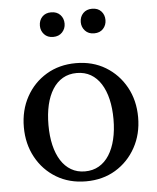

<svg xmlns="http://www.w3.org/2000/svg" viewBox="-55 -824 723 882"><g transform="rotate(-5 306.5 -383.0)"><path d="M306.5 10.5Q229.5 10.5 170 -25.2Q110.5 -61 76.8 -122.8Q43 -184.5 43 -262Q43 -340 76.8 -401.5Q110.5 -463 170 -498.8Q229.5 -534.5 306.5 -534.5Q383.5 -534.5 442.8 -498.8Q502 -463 536 -401.5Q570 -340 570 -262Q570 -184.5 536 -122.8Q502 -61 442.8 -25.2Q383.5 10.5 306.5 10.5ZM305.5 -35.5Q342 -35.5 370 -51.8Q398 -68 417.2 -98.2Q436.5 -128.5 446.5 -170.2Q456.5 -212 456.5 -263Q456.5 -313.5 446.8 -355Q437 -396.5 418 -426.5Q399 -456.5 371 -472.8Q343 -489 306.5 -489Q270 -489 242 -472.8Q214 -456.5 195 -426.5Q176 -396.5 166.2 -354.8Q156.5 -313 156.5 -262Q156.5 -211 166.2 -169.5Q176 -128 195 -98Q214 -68 241.8 -51.8Q269.5 -35.5 305.5 -35.5ZM402.5 -663.5Q376.5 -663.5 361 -680.2Q345.5 -697 345.5 -720Q345.5 -744.5 361 -760.8Q376.5 -777 402.5 -777Q429 -777 444.2 -760.8Q459.5 -744.5 459.5 -720Q459.5 -697 444.5 -680.2Q429.5 -663.5 402.5 -663.5ZM213.5 -663.5Q187.5 -663.5 172.2 -680.2Q157 -697 157 -720Q157 -744.5 172.2 -760.8Q187.5 -777 213.5 -777Q240 -777 255.5 -760.8Q271 -744.5 271 -720Q271 -697 255.5 -680.2Q240 -663.5 213.5 -663.5Z"/></g></svg>

Font: Libre Caslon Text
Style: Regular
Weight: 400
Designer: Pablo Impallari, Rodrigo Fuenzalida, Katja Schimmel
Foundry: Pablo Impallari, Rodrigo Fuenzalida
Version: Version 2.000